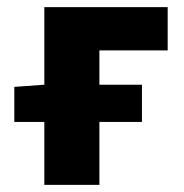

<svg xmlns="http://www.w3.org/2000/svg" viewBox="-20 -517 515 537"><path d="M104 0H258V-176H377V-280H258V-376H449V-497H104V-280H103L20 -274V-176H104Z"/></svg>

Font: Source Sans Pro
Style: Bold
Weight: 700
Designer: Paul D. Hunt
Foundry: Adobe Systems Incorporated
Version: Version 3.006;hotconv 1.0.111;makeotfexe 2.5.65597